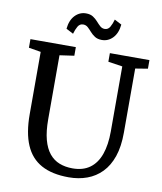

<svg xmlns="http://www.w3.org/2000/svg" viewBox="-100 -1026 941 1114"><g transform="rotate(10 370.0 -469.0)"><path d="M381.3 8Q283.2 8 219.9 -26.6Q156.5 -61.1 125.9 -132.4Q95.2 -203.6 95.2 -313.5V-680.5L23.8 -692.4V-743H291.3V-692.4L206 -680.1V-303.1Q206 -232.1 219.2 -183.1Q232.4 -134.1 257.1 -104Q281.9 -73.9 316.5 -60.4Q351.2 -46.9 394.2 -46.9Q455.5 -46.9 495.8 -76.2Q536.2 -105.5 556.1 -161.3Q576 -217.2 576 -296.7V-679.6L491.8 -692.4V-743H724.9V-692.4L651.9 -680.5V-302.3Q651.9 -220.8 631.8 -162.1Q611.7 -103.5 575 -65.8Q538.3 -28.1 488.9 -10.1Q439.6 8 381.3 8ZM432.2 -810.1Q407 -810.1 390.6 -820.7Q374.2 -831.3 362.3 -845Q350.4 -858.8 338.7 -869.4Q327 -879.9 311.1 -879.9Q290.4 -879.9 279.6 -861Q268.8 -842.1 261.7 -816.7L219.4 -838.8Q224.5 -889.8 251.5 -918Q278.6 -946.2 315.8 -946.2Q341.4 -946.2 357.6 -935.7Q373.9 -925.2 386.1 -911.2Q398.2 -897.3 409.9 -886.7Q421.6 -876.2 437 -876Q457.5 -875.9 468.4 -895.1Q479.4 -914.3 486.2 -939.7L528.4 -917.6Q523.3 -866.3 496.4 -838.2Q469.5 -810.1 432.2 -810.1Z"/></g></svg>

Font: Merriweather Light
Style: Regular
Weight: 300
Version: Version 2.100